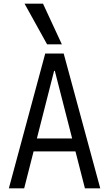

<svg xmlns="http://www.w3.org/2000/svg" viewBox="-20 -1020 590 1040"><path d="M28 0 225 -730H325L523 0H440L277 -636H273L111 0ZM128 -200V-270H423V-200ZM235 -780 113 -1000H213L315 -780Z"/></svg>

Font: M PLUS Code Latin SemiExpanded
Style: Regular
Weight: 400
Width: 6
Designer: Coji Morishita
Foundry: UNDERFOREST DESIGN
Version: Version 1.002; ttfautohint (v1.8.3)